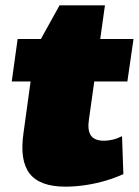

<svg xmlns="http://www.w3.org/2000/svg" viewBox="-20 -686 520 719"><path d="M225 13Q129 13 91 -36Q53 -85 68 -188L111 -500L203 -666H373L313 -238Q307 -198 320.5 -178.5Q334 -159 370 -159Q385 -159 402 -163Q419 -167 437 -176L442 -34Q414 -21 377.5 -10Q341 1 301.5 7Q262 13 225 13ZM46 -540H480L457 -381H24Z"/></svg>

Font: Pathway Extreme SemiCondensed Black
Style: Italic
Weight: 900
Width: 4
Italic angle: -8°
Version: Version 1.001;gftools[0.9.26]